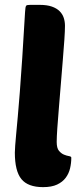

<svg xmlns="http://www.w3.org/2000/svg" viewBox="-20 -760 342 789"><path d="M157 9Q95 9 68 -24Q41 -57 41 -133Q41 -145 42.5 -163Q44 -181 46.5 -209.5Q49 -238 53 -280Q57 -322 61.5 -382Q66 -442 71.5 -523Q77 -604 83 -711Q84 -733 88 -737Q91 -740 104 -740H143Q173 -740 193 -733Q213 -726 225 -714Q237 -702 242 -686.5Q247 -671 247 -654Q247 -634 244.5 -596.5Q242 -559 238 -512Q234 -465 230 -414Q226 -363 222 -316.5Q218 -270 215.5 -233Q213 -196 213 -177Q213 -151 222.5 -140Q232 -129 243 -124.5Q254 -120 263.5 -118.5Q273 -117 273 -112Q273 -90 268 -68.5Q263 -47 250 -29.5Q237 -12 214.5 -1.5Q192 9 157 9Z"/></svg>

Font: PoetsenOne
Style: Regular
Weight: 400
Designer: Rodrigo Fuenzalida, Pablo Impallari
Foundry: Pablo Impallari, Rodrigo Fuenzalida
Version: Version 1.000; ttfautohint (v0.8) -G 200 -r 50